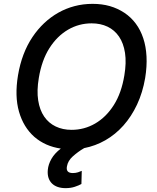

<svg xmlns="http://www.w3.org/2000/svg" viewBox="-20 -757 808 986"><path d="M72.4 -370Q91.6 -484.7 147 -567.1Q173.7 -606.9 207 -638.3Q240.4 -669.7 279.5 -691.8Q318.5 -713.8 362.7 -725.5Q407 -737.2 455.3 -737.2Q503.6 -737.2 543.9 -725.7Q584.2 -714.1 618.6 -691.4Q652.7 -668.7 677.2 -635.8Q701.7 -603 715.7 -560.5Q729.8 -518.1 732.4 -467Q735.1 -415.8 725.5 -356.5Q712.7 -281.6 683.8 -220Q654.8 -158.4 613.8 -112.4Q572.8 -66.4 521.3 -36.9Q469.8 -7.5 412.3 3.6Q395.2 13.5 380.9 24.1Q366.5 34.8 353.7 46.2Q328.8 68.5 323.9 96.9Q316.8 131.7 354 131.7Q369 131.7 380.5 127.8Q392 123.9 399.9 120.4L398.1 187.9Q384.9 195.3 364.2 202.2Q343.4 209.2 316.8 209.2Q294.4 209.2 276.6 203.1Q258.9 197.1 246.8 185.2Q234.7 173.3 229 155.9Q223.4 138.5 225.5 115.4Q228 87.4 244 59.1Q259.9 30.9 292.3 6Q212.4 -5.7 156.2 -54.3Q100.5 -103.7 77.6 -183.4Q54.7 -263.1 72.4 -370ZM347.7 -90.2Q412.6 -90.2 468.4 -122.5Q524.9 -155.2 564.3 -217.2Q603.7 -279.1 618.6 -370Q629.6 -435.4 622 -485.3Q614.3 -535.2 591.4 -568.9Q568.5 -602.6 532.5 -619.9Q496.4 -637.1 450.6 -637.1Q385.7 -637.1 329.9 -604.8Q273.1 -571.7 233.7 -509.6Q194.2 -447.4 179.3 -356.5Q168.3 -291.2 176.1 -241.5Q183.9 -191.8 207 -158.2Q230.1 -124.6 266.2 -107.4Q302.2 -90.2 347.7 -90.2Z"/></svg>

Font: Inter P Medium
Style: Italic
Weight: 500
Italic angle: 9.39999°
Designer: Rasmus Andersson
Foundry: rsms
Version: Version 3.018;git-588b23468